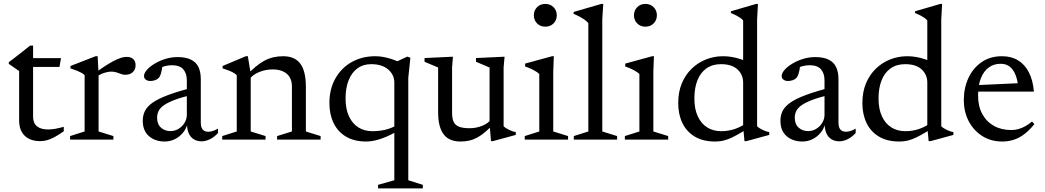

<svg xmlns="http://www.w3.org/2000/svg" viewBox="-20 -730 5462 1004"><path d="M153 -120Q153 -86.5 173.2 -69.8Q193.5 -53 231 -53Q248.5 -53 269 -56.5Q289.5 -60 313.5 -67V-43.5Q284.5 -23 262.8 -11.8Q241 -0.5 223.5 3.8Q206 8 189 8Q156 8 131.5 -4.2Q107 -16.5 93.5 -40.8Q80 -65 80 -100.5V-358.5L26 -396V-405Q37 -413 47.8 -421.2Q58.5 -429.5 69.5 -438Q80.5 -446.5 91.5 -455.2Q102.5 -464 114 -473Q125.5 -482 137.5 -491.5H153V-411ZM124.5 -380V-426H299L291 -380Z M640.5 -432.5Q666 -432.5 677.5 -420.5Q689 -408.5 689 -389Q689 -366.5 674.5 -352.8Q660 -339 634.5 -339Q623.5 -339 612.5 -343.2Q601.5 -347.5 589.2 -351.5Q577 -355.5 562.5 -355.5Q551 -355.5 537 -352.2Q523 -349 509.5 -343Q496 -337 486 -329L475 -346.5Q504.5 -368.5 529.2 -384.5Q554 -400.5 574.5 -411.2Q595 -422 611.5 -427.2Q628 -432.5 640.5 -432.5ZM495.5 -344.5V-42.5L573 -18.5V0H346.5V-18.5L422.5 -42.5V-337Q416 -344 405.8 -349.5Q395.5 -355 381.2 -360.8Q367 -366.5 348.5 -372.5V-385L480 -436H490.5Z M986 -271.5 994 -236.5Q935 -223 897.5 -209.2Q860 -195.5 839 -181Q818 -166.5 809.8 -150.2Q801.5 -134 801.5 -114.5Q801.5 -80.5 821.8 -62.5Q842 -44.5 871 -44.5Q894.5 -44.5 914 -56.5Q933.5 -68.5 945.2 -88Q957 -107.5 957 -130V-310Q957 -346 938.5 -367.5Q920 -389 877.5 -389Q862.5 -389 843 -384.2Q823.5 -379.5 805 -370L830.5 -393Q829 -379 826.2 -365Q823.5 -351 819.8 -340Q816 -329 810.5 -323Q802.5 -314.5 790.5 -310.5Q778.5 -306.5 766.5 -306.5Q751 -306.5 742 -313.8Q733 -321 733 -332Q733 -347.5 748.2 -364.8Q763.5 -382 788.8 -397.2Q814 -412.5 845 -422Q876 -431.5 908 -431.5Q951.5 -431.5 978.5 -418.2Q1005.5 -405 1017.8 -379.2Q1030 -353.5 1030 -316V-87.5Q1030 -72 1034.5 -61.8Q1039 -51.5 1047.8 -46.2Q1056.5 -41 1069.5 -41Q1081 -41 1094.2 -45.5Q1107.5 -50 1120 -57.5V-34.5Q1099.5 -12 1076.8 -1.5Q1054 9 1034.5 9Q1010.5 9 993.2 -1.8Q976 -12.5 967 -32.8Q958 -53 958 -80.5L961 -85.5Q954.5 -57.5 936.8 -36Q919 -14.5 894.2 -2.2Q869.5 10 841.5 10Q791.5 10 759 -18Q726.5 -46 726.5 -98.5Q726.5 -126.5 737.8 -149.5Q749 -172.5 777.5 -192.8Q806 -213 856.8 -232.2Q907.5 -251.5 986 -271.5Z M1291 -344.5V-42.5L1368.5 -18.5V0H1142V-18.5L1218 -42.5V-337Q1210 -345.5 1194 -353.5Q1178 -361.5 1144 -372.5V-385L1265.5 -436H1276ZM1429 -18.5 1506.5 -42.5V-279Q1506.5 -306 1495 -325.8Q1483.5 -345.5 1461 -356.2Q1438.5 -367 1406 -367Q1366.5 -367 1332.8 -352.2Q1299 -337.5 1286 -317L1266.5 -333Q1293 -361.5 1316.8 -381.2Q1340.5 -401 1363.2 -413Q1386 -425 1410 -430.5Q1434 -436 1460.5 -436Q1521 -436 1550.2 -397.2Q1579.5 -358.5 1579.5 -274.5V-42.5L1656.5 -18.5V0H1429Z M1787 -215Q1787 -160 1804.8 -121.8Q1822.5 -83.5 1854 -63.8Q1885.5 -44 1927 -44Q1971.5 -44 2008.5 -55.2Q2045.5 -66.5 2074.5 -89.5V-54Q2047.5 -37.5 2023 -25.5Q1998.5 -13.5 1976.5 -5.8Q1954.5 2 1934.2 6Q1914 10 1895 10Q1832.5 10 1789.5 -15.5Q1746.5 -41 1724.5 -86.5Q1702.5 -132 1702.5 -191Q1702.5 -264.5 1733.8 -319.8Q1765 -375 1819.2 -405.5Q1873.5 -436 1942.5 -436Q1964 -436 1985.8 -432Q2007.5 -428 2031.8 -419.8Q2056 -411.5 2084 -397.5H2031.5L2110 -434L2126 -428L2115 -323.5V212.5L2191 236.5V255H1957V236.5L2042 212.5V-298Q2042 -339 2009.8 -366.8Q1977.5 -394.5 1921 -394.5Q1879 -394.5 1849 -372.5Q1819 -350.5 1803 -310.2Q1787 -270 1787 -215Z M2344 -141Q2344 -110.5 2352.2 -92.8Q2360.5 -75 2380.8 -67.2Q2401 -59.5 2436.5 -59.5Q2470.5 -59.5 2502.2 -72.5Q2534 -85.5 2546.5 -105.5L2565.5 -86.5Q2540.5 -59.5 2518.8 -41Q2497 -22.5 2476.5 -11.2Q2456 0 2434.5 5Q2413 10 2388 10Q2328 10 2299.5 -28.2Q2271 -66.5 2271 -143V-377L2200 -407V-426.5L2348.5 -433.5L2344 -378ZM2547.5 8 2540 -83V-377L2469 -407V-426.5L2618.5 -433.5L2613.5 -378V-70Q2618 -65 2625.5 -60.2Q2633 -55.5 2642 -51Q2651 -46.5 2660 -43.5Q2669 -40.5 2677 -39.5V-24.5L2557.5 8Z M2831.5 -590.5Q2805 -590.5 2788.2 -607.8Q2771.5 -625 2771.5 -650Q2771.5 -675 2788.2 -692.2Q2805 -709.5 2831.5 -709.5Q2858 -709.5 2874.8 -692.2Q2891.5 -675 2891.5 -650Q2891.5 -625 2874.8 -607.8Q2858 -590.5 2831.5 -590.5ZM2876 -436 2873 -355V-42.5L2950.5 -18.5V0H2724V-18.5L2800 -42.5V-343Q2794.5 -349 2782.8 -356.2Q2771 -363.5 2756.2 -370.5Q2741.5 -377.5 2726 -382V-397.5L2867 -436Z M3129.5 -42.5 3207 -18.5V0H2980.5V-18.5L3056.5 -42.5V-609Q3050 -617 3039.5 -625Q3029 -633 3014 -641.2Q2999 -649.5 2979.5 -657.5V-667.5L3124.5 -709.5H3134.5L3129.5 -629.5Z M3355 -590.5Q3328.5 -590.5 3311.8 -607.8Q3295 -625 3295 -650Q3295 -675 3311.8 -692.2Q3328.5 -709.5 3355 -709.5Q3381.5 -709.5 3398.2 -692.2Q3415 -675 3415 -650Q3415 -625 3398.2 -607.8Q3381.5 -590.5 3355 -590.5ZM3399.5 -436 3396.5 -355V-42.5L3474 -18.5V0H3247.5V-18.5L3323.5 -42.5V-343Q3318 -349 3306.2 -356.2Q3294.5 -363.5 3279.8 -370.5Q3265 -377.5 3249.5 -382V-397.5L3390.5 -436Z M3866 -298Q3866 -339.5 3836.5 -367Q3807 -394.5 3750 -394.5Q3705.5 -394.5 3674.2 -372.5Q3643 -350.5 3627 -310.2Q3611 -270 3611 -215Q3611 -160 3628.8 -121.8Q3646.5 -83.5 3678 -63.8Q3709.5 -44 3751 -44Q3789.5 -44 3824.8 -56.2Q3860 -68.5 3893.5 -94.5V-59Q3857.5 -37.5 3832.5 -23.8Q3807.5 -10 3788.5 -2.8Q3769.5 4.5 3753.2 7.2Q3737 10 3719 10Q3656.5 10 3613.5 -15.5Q3570.5 -41 3548.5 -86.5Q3526.5 -132 3526.5 -191Q3526.5 -248.5 3545.2 -293.8Q3564 -339 3596.8 -370.8Q3629.5 -402.5 3671.8 -419.2Q3714 -436 3761 -436Q3785 -436 3808 -432Q3831 -428 3855.5 -419.8Q3880 -411.5 3908 -397.5L3866 -369V-623Q3860 -630.5 3850.5 -637Q3841 -643.5 3828.8 -649.8Q3816.5 -656 3802 -662V-671L3934 -709.5H3943.5L3939 -628.5V-70Q3943.5 -65 3951 -60.2Q3958.5 -55.5 3967.5 -51Q3976.5 -46.5 3985.5 -43.5Q3994.5 -40.5 4002.5 -39.5V-24.5L3883 8H3873L3866 -68Z M4320.5 -271.5 4328.5 -236.5Q4269.5 -223 4232 -209.2Q4194.5 -195.5 4173.5 -181Q4152.5 -166.5 4144.2 -150.2Q4136 -134 4136 -114.5Q4136 -80.5 4156.2 -62.5Q4176.5 -44.5 4205.5 -44.5Q4229 -44.5 4248.5 -56.5Q4268 -68.5 4279.8 -88Q4291.5 -107.5 4291.5 -130V-310Q4291.5 -346 4273 -367.5Q4254.5 -389 4212 -389Q4197 -389 4177.5 -384.2Q4158 -379.5 4139.5 -370L4165 -393Q4163.5 -379 4160.8 -365Q4158 -351 4154.2 -340Q4150.5 -329 4145 -323Q4137 -314.5 4125 -310.5Q4113 -306.5 4101 -306.5Q4085.5 -306.5 4076.5 -313.8Q4067.5 -321 4067.5 -332Q4067.5 -347.5 4082.8 -364.8Q4098 -382 4123.2 -397.2Q4148.5 -412.5 4179.5 -422Q4210.5 -431.5 4242.5 -431.5Q4286 -431.5 4313 -418.2Q4340 -405 4352.2 -379.2Q4364.5 -353.5 4364.5 -316V-87.5Q4364.5 -72 4369 -61.8Q4373.5 -51.5 4382.2 -46.2Q4391 -41 4404 -41Q4415.5 -41 4428.8 -45.5Q4442 -50 4454.5 -57.5V-34.5Q4434 -12 4411.2 -1.5Q4388.5 9 4369 9Q4345 9 4327.8 -1.8Q4310.5 -12.5 4301.5 -32.8Q4292.5 -53 4292.5 -80.5L4295.5 -85.5Q4289 -57.5 4271.2 -36Q4253.5 -14.5 4228.8 -2.2Q4204 10 4176 10Q4126 10 4093.5 -18Q4061 -46 4061 -98.5Q4061 -126.5 4072.2 -149.5Q4083.5 -172.5 4112 -192.8Q4140.5 -213 4191.2 -232.2Q4242 -251.5 4320.5 -271.5Z M4829 -298Q4829 -339.5 4799.5 -367Q4770 -394.5 4713 -394.5Q4668.5 -394.5 4637.2 -372.5Q4606 -350.5 4590 -310.2Q4574 -270 4574 -215Q4574 -160 4591.8 -121.8Q4609.5 -83.5 4641 -63.8Q4672.5 -44 4714 -44Q4752.5 -44 4787.8 -56.2Q4823 -68.5 4856.5 -94.5V-59Q4820.5 -37.5 4795.5 -23.8Q4770.5 -10 4751.5 -2.8Q4732.5 4.5 4716.2 7.2Q4700 10 4682 10Q4619.5 10 4576.5 -15.5Q4533.5 -41 4511.5 -86.5Q4489.5 -132 4489.5 -191Q4489.5 -248.5 4508.2 -293.8Q4527 -339 4559.8 -370.8Q4592.5 -402.5 4634.8 -419.2Q4677 -436 4724 -436Q4748 -436 4771 -432Q4794 -428 4818.5 -419.8Q4843 -411.5 4871 -397.5L4829 -369V-623Q4823 -630.5 4813.5 -637Q4804 -643.5 4791.8 -649.8Q4779.5 -656 4765 -662V-671L4897 -709.5H4906.5L4902 -628.5V-70Q4906.5 -65 4914 -60.2Q4921.5 -55.5 4930.5 -51Q4939.5 -46.5 4948.5 -43.5Q4957.5 -40.5 4965.5 -39.5V-24.5L4846 8H4836L4829 -68Z M5219.5 -436Q5268 -436 5303.5 -414.5Q5339 -393 5360.2 -351.8Q5381.5 -310.5 5386.5 -251H5080.5L5081.5 -284.5L5338.5 -296.5L5304.5 -275.5Q5301 -311.5 5290.2 -338.8Q5279.5 -366 5260.5 -381.2Q5241.5 -396.5 5212 -396.5Q5177 -396.5 5150.5 -377.2Q5124 -358 5109.2 -321Q5094.5 -284 5094.5 -230.5Q5094.5 -175 5116.2 -134.5Q5138 -94 5177 -72Q5216 -50 5268 -50Q5287 -50 5305.2 -55Q5323.5 -60 5341.5 -70Q5359.5 -80 5376.5 -94.5L5389 -81Q5364 -50 5338 -29.8Q5312 -9.5 5283 0.2Q5254 10 5220.5 10Q5162.5 10 5117.2 -18.2Q5072 -46.5 5046 -95.5Q5020 -144.5 5020 -207Q5020 -270 5044 -322Q5068 -374 5112.8 -405Q5157.5 -436 5219.5 -436Z"/></svg>

Font: Newsreader 16pt
Style: Regular
Weight: 400
Designer: Hugues Gentile
Foundry: Production Type
Version: Version 1.003